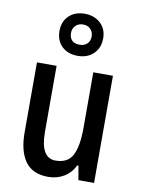

<svg xmlns="http://www.w3.org/2000/svg" viewBox="-91 -881 699 953"><g transform="rotate(10 258.5 -404.5)"><path d="M449 -540V0H370L358 -71H352Q332 -31 297 -10.5Q262 10 219 10Q140 10 103 -41.5Q66 -93 66 -187V-540H165V-207Q165 -76 241 -76Q303 -76 326.5 -122Q350 -168 350 -259V-540ZM259 -607Q209 -607 179 -636Q149 -665 149 -713Q149 -761 179 -790Q209 -819 259 -819Q306 -819 337.5 -790.5Q369 -762 369 -714Q369 -666 338.5 -636.5Q308 -607 259 -607ZM259 -663Q282 -663 296.5 -676.5Q311 -690 311 -713Q311 -736 297 -750.5Q283 -765 259 -765Q236 -765 221.5 -750.5Q207 -736 207 -713Q207 -690 220 -676.5Q233 -663 259 -663Z"/></g></svg>

Font: Noto Sans Myanmar Condensed Medium
Style: Regular
Weight: 500
Width: 3
Designer: Monotype Design Team
Foundry: Monotype Imaging Inc.
Version: Version 2.107; ttfautohint (v1.8.4.7-5d5b)